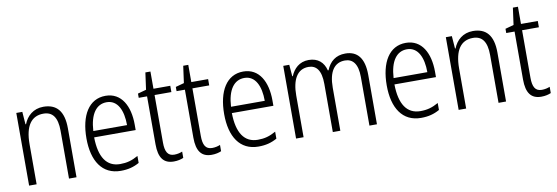

<svg xmlns="http://www.w3.org/2000/svg" viewBox="-51 -1016 4016 1384"><g transform="rotate(-10 1956.5 -324.0)"><path d="M273 -542C200 -542 151 -497 129 -440H125L118 -532H74V0H129V-293C129 -428 177 -493 265 -493C331 -493 366 -449 366 -350V0H421V-359C421 -485 369 -542 273 -542Z M728 -542C606 -542 540 -431 540 -263C540 -98 608 10 744 10C798 10 839 -1 880 -24V-75C834 -49 797 -39 748 -39C649 -39 598 -116 596 -261H900V-301C900 -436 845 -542 728 -542ZM728 -495C809 -495 845 -414 845 -307H598C605 -431 653 -495 728 -495Z M1144 -38C1096 -38 1078 -72 1078 -138V-486H1201V-532H1078V-658H1041L1024 -534L962 -517V-486H1023V-135C1023 -36 1058 10 1132 10C1161 10 1185 4 1203 -4V-50C1187 -43 1166 -38 1144 -38Z M1421 -38C1373 -38 1355 -72 1355 -138V-486H1478V-532H1355V-658H1318L1301 -534L1239 -517V-486H1300V-135C1300 -36 1335 10 1409 10C1438 10 1462 4 1480 -4V-50C1464 -43 1443 -38 1421 -38Z M1736 -542C1614 -542 1548 -431 1548 -263C1548 -98 1616 10 1752 10C1806 10 1847 -1 1888 -24V-75C1842 -49 1805 -39 1756 -39C1657 -39 1606 -116 1604 -261H1908V-301C1908 -436 1853 -542 1736 -542ZM1736 -495C1817 -495 1853 -414 1853 -307H1606C1613 -431 1661 -495 1736 -495Z M2483 -542C2414 -542 2369 -506 2344 -444H2339C2324 -504 2283 -542 2215 -542C2146 -542 2104 -498 2083 -447H2079L2072 -532H2028V0H2083V-305C2083 -420 2122 -493 2205 -493C2261 -493 2297 -454 2297 -352V0H2352V-315C2352 -432 2394 -493 2472 -493C2529 -493 2565 -452 2565 -356V0H2620V-361C2620 -486 2570 -542 2483 -542Z M2926 -542C2804 -542 2738 -431 2738 -263C2738 -98 2806 10 2942 10C2996 10 3037 -1 3078 -24V-75C3032 -49 2995 -39 2946 -39C2847 -39 2796 -116 2794 -261H3098V-301C3098 -436 3043 -542 2926 -542ZM2926 -495C3007 -495 3043 -414 3043 -307H2796C2803 -431 2851 -495 2926 -495Z M3417 -542C3344 -542 3295 -497 3273 -440H3269L3262 -532H3218V0H3273V-293C3273 -428 3321 -493 3409 -493C3475 -493 3510 -449 3510 -350V0H3565V-359C3565 -485 3513 -542 3417 -542Z M3834 -38C3786 -38 3768 -72 3768 -138V-486H3891V-532H3768V-658H3731L3714 -534L3652 -517V-486H3713V-135C3713 -36 3748 10 3822 10C3851 10 3875 4 3893 -4V-50C3877 -43 3856 -38 3834 -38Z"/></g></svg>

Font: Noto Sans Display SemiCondensed Light
Style: Regular
Weight: 300
Width: 4
Designer: Monotype Design Team
Foundry: Monotype Imaging Inc.
Version: Version 1.900